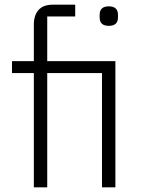

<svg xmlns="http://www.w3.org/2000/svg" viewBox="-20 -797 610 817"><path d="M124 -486H31V-537H124V-692Q124 -732 144 -754.5Q164 -777 204 -777H300V-727H181V-537H471V0H414V-486H181V0H124ZM404 -723V-734Q404 -770 443 -770Q482 -770 482 -734V-723Q482 -687 443 -687Q404 -687 404 -723Z"/></svg>

Font: IBM Plex Sans JP Light
Style: Regular
Weight: 300
Designer: Mike Abbink; Paul van der Laan; Pieter van Rosmalen; Wujin Sim; Yejin Wi; Jinhee Kim; Boomi Park; Yona Kim; Kichan Ma
Foundry: Sandoll Inc.
Version: Version 1.002